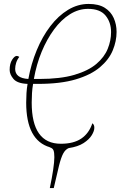

<svg xmlns="http://www.w3.org/2000/svg" viewBox="-20 -745 612 975"><path d="M233 210Q244 158 250 117Q256 76 256 53Q256 29 251.5 18Q247 7 232 3H234Q113 -32 113 -224Q113 -248 114.5 -272Q116 -296 120 -319Q68 -321 48.5 -344Q29 -367 29 -390Q29 -422 41.5 -441.5Q54 -461 65 -461Q71 -461 78 -456Q67 -442 62 -426Q57 -410 57 -395Q57 -348 124 -344Q138 -421 166.5 -490Q195 -559 235.5 -612Q276 -665 325.5 -695Q375 -725 430 -725Q481 -725 512 -705.5Q543 -686 557.5 -653.5Q572 -621 572 -583Q572 -536 552.5 -489Q533 -442 487.5 -403.5Q442 -365 365 -342Q288 -319 173 -319H148Q144 -296 142.5 -272Q141 -248 141 -224Q141 -15 289 -15Q354 -15 393 -41.5Q432 -68 449 -119Q453 -116 456 -111Q459 -106 459 -96Q459 -80 446 -58.5Q433 -37 404.5 -18.5Q376 0 329 7Q312 14 301 34.5Q290 55 279.5 97Q269 139 253 210ZM179 -344Q287 -344 358 -365Q429 -386 469.5 -420.5Q510 -455 527 -497Q544 -539 544 -582Q544 -632 516 -666Q488 -700 427 -700Q379 -700 335 -672.5Q291 -645 254.5 -595.5Q218 -546 191.5 -482Q165 -418 152 -344Z"/></svg>

Font: Noto Serif ExtraCondensed Thin
Style: Italic
Weight: 100
Width: 2
Italic angle: -12°
Designer: Monotype Design Team
Foundry: Monotype Imaging Inc.
Version: Version 2.013